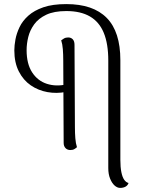

<svg xmlns="http://www.w3.org/2000/svg" viewBox="-20 -723 718 938"><path d="M567 195Q553 195 540 183.5Q527 172 518 150Q509 128 509 98V-427Q509 -509 487 -562.5Q465 -616 419.5 -642.5Q374 -669 304 -669Q244 -669 206 -651Q168 -633 147 -604Q126 -575 118 -542Q110 -509 110 -478Q110 -411 137 -369.5Q164 -328 209 -313.5Q254 -299 306 -311L302 -274Q257 -265 212 -273Q167 -281 130.5 -306Q94 -331 72 -374Q50 -417 50 -477Q50 -501 55.5 -530.5Q61 -560 75.5 -590.5Q90 -621 118.5 -646.5Q147 -672 192 -687.5Q237 -703 304 -703Q435 -703 501.5 -635.5Q568 -568 568 -429V58Q568 94 573 118.5Q578 143 587 155.5Q596 168 608 171Q604 183 593 189Q582 195 567 195ZM324 10Q309 10 300 0.5Q291 -9 291 -25L289 -427Q289 -457 287 -482.5Q285 -508 279 -526Q284 -530 292.5 -535Q301 -540 313 -540Q327 -540 335.5 -531Q344 -522 344 -504L346 -103Q346 -73 348 -47.5Q350 -22 356 -4Q352 0 344 5Q336 10 324 10Z"/></svg>

Font: Arima Light
Style: Regular
Weight: 300
Designer: Joana Correia and Natanael Gama
Foundry: NDISCOVER
Version: Version 1.101;gftools[0.9.23]